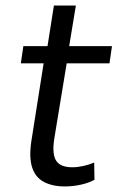

<svg xmlns="http://www.w3.org/2000/svg" viewBox="-20 -662 425 691"><path d="M214 9Q168 9 137.5 -7.5Q107 -24 95.5 -60Q84 -96 93 -155L137 -434H55L64 -496H151L174 -642H253L229 -496H383L374 -434H220L175 -161Q167 -106 182.5 -83Q198 -60 240 -60Q259 -60 279.5 -64.5Q300 -69 319 -77L320 -15Q298 -3 269.5 3Q241 9 214 9Z"/></svg>

Font: Nunito Sans 7pt Condensed
Style: Italic
Weight: 400
Width: 3
Italic angle: -9°
Designer: Vernon Adams
Foundry: Vernon Adams
Version: Version 3.101;gftools[0.9.27]